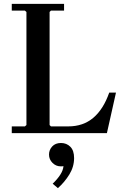

<svg xmlns="http://www.w3.org/2000/svg" viewBox="-20 -690 637 995"><path d="M546 -210H581L534 0H41V-35H109L117 -42V-628L109 -635H41V-670H312V-635H244L237 -628V-42L244 -35H334Q411 -35 463.5 -79.5Q516 -124 546 -210ZM296 51Q325 51 344.5 70.5Q364 90 364 129Q364 174 339.5 214Q315 254 280 285L253 262Q277 239 292 216Q307 193 309 171Q305 172 301.5 172Q298 172 294 172Q270 172 252 154Q234 136 234 111Q234 87 250.5 69Q267 51 296 51Z"/></svg>

Font: Brygada 1918 SemiBold
Style: Regular
Weight: 600
Designer: Mateusz Machalski | Borys Kosmynka | Przemek Hoffer
Foundry: NIEPODLEGLA 2018
Version: Version 3.006